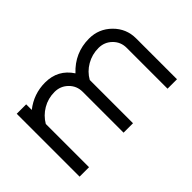

<svg xmlns="http://www.w3.org/2000/svg" viewBox="-67 -678 920 920"><g transform="rotate(-45 392.5 -218.0)"><path d="M660 0V-277Q660 -317 632 -344.5Q604 -372 564 -372Q520 -372 483 -350.5Q446 -329 426 -293V0H362V-277Q362 -317 334 -344.5Q306 -372 266 -372Q222 -372 185.5 -350.5Q149 -329 128 -293V0H64V-426H128V-388Q189 -436 266 -436Q353 -436 400 -364Q467 -436 564 -436Q630 -436 677 -389.5Q724 -343 724 -277V0Z"/></g></svg>

Font: Timtura
Style: Regular
Weight: 400
Version: Version 1.0